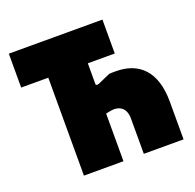

<svg xmlns="http://www.w3.org/2000/svg" viewBox="-123 -829 975 958"><g transform="rotate(-20 364.0 -350.0)"><path d="M482 -189V0H693V-200C693 -363 613 -435 491 -435C476 -435 470 -435 456 -434L393 -406C381 -401 376 -403 374 -408V-520H517V-700H20V-520H164V0H374V-253C383 -254 401 -260 418 -260C457 -260 482 -235 482 -189Z"/></g></svg>

Font: Finlandica Black
Style: Regular
Weight: 900
Designer: Niklas Ekholm, Juho Hiilivirta, Jaakko Suomalainen
Foundry: Helsinki Type Studio
Version: Version 2.000;Glyphs 3.2 (3202)